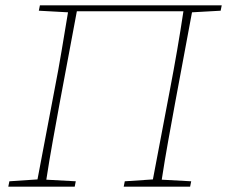

<svg xmlns="http://www.w3.org/2000/svg" viewBox="-20 -697 848 717"><path d="M11 0 15 -20 120 -27 184 -364Q198 -435 210 -507Q222 -579 234 -651L125 -657L129 -677H808L804 -657L697 -651L634 -313Q621 -242 608 -170Q595 -98 584 -26L694 -20L690 0H442L446 -20L551 -27L615 -364Q629 -437 641.5 -509.5Q654 -582 665 -655H267L203 -313Q190 -242 177 -170Q164 -98 153 -26L263 -20L259 0Z"/></svg>

Font: Source Serif Pro ExtraLight
Style: Italic
Weight: 200
Italic angle: -12°
Designer: Frank Grießhammer
Foundry: Adobe Systems Incorporated
Version: Version 3.001;hotconv 1.0.111;makeotfexe 2.5.65597